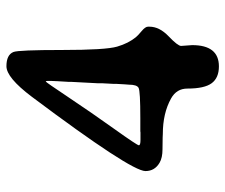

<svg xmlns="http://www.w3.org/2000/svg" viewBox="-72 -616 704 600"><g transform="rotate(-90 280.0 -316.0)"><path d="M327.1 -519.5Q327.1 -524.9 325.2 -524.9Q323.2 -524.9 275.9 -453.9Q228.5 -382.8 177.2 -311Q126 -239.3 126 -234.1Q126 -229 142.6 -229H166L169.9 -229.5H210.9Q295.4 -229.5 305.4 -234.9Q315.4 -240.2 315.4 -265.1Q316.4 -273.9 316.4 -277.8L317.9 -304.2V-313.5L319.8 -348.6Q319.8 -355.5 319.8 -362.3L324.2 -445.8V-454.1L326.2 -487.8L327.1 -508.3ZM372.6 16.1Q336.9 16.1 320.1 -6.3Q303.2 -28.8 303.2 -82.5Q303.2 -116.2 272.5 -133.3Q226.1 -159.2 161.1 -159.2L150.4 -159.7Q139.6 -160.2 113.3 -160.2Q86.9 -160.2 71.3 -169.4Q45.4 -184.6 45.4 -213.4Q45.4 -258.8 277.8 -568.8Q337.4 -647.9 373 -647.9Q408.7 -647.9 417.5 -626Q423.8 -610.4 423.8 -474.1Q423.8 -337.9 434.3 -302Q444.8 -266.1 464.4 -242.7Q469.2 -236.8 482.9 -225.3Q496.6 -213.9 496.6 -205.6V-200.7Q496.6 -169.9 466.6 -141.1Q436.5 -112.3 436.5 -102.1L439 -67.4Q439 16.1 372.6 16.1Z"/></g></svg>

Font: Averia Libre
Style: Regular
Weight: 400
Version: Version 1.002